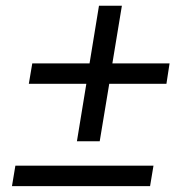

<svg xmlns="http://www.w3.org/2000/svg" viewBox="-20 -638 640 658"><path d="M321.7 -153.8 354.4 -350.9H550.4L561.1 -420.8H365.1L397.7 -618.3H319.2L286.9 -420.8H90.6L78.8 -350.9H275.9L243.6 -153.8ZM21 0H494.3L506 -70.3H32.7Z"/></svg>

Font: Margiela Mono Italic Text It
Style: Regular
Weight: 400
Designer: Mike Abbink, Paul van der Laan, Pieter van Rosmalen
Foundry: Bold Monday
Version: Version 2.003 2021